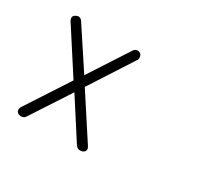

<svg xmlns="http://www.w3.org/2000/svg" viewBox="-77 -382 511 487"><g transform="rotate(30 179.0 -138.5)"><path d="M201 -285Q213 -285 215 -274Q216 -269 214 -265L132 -138L214 -12Q222 1 208 7Q197 10 190 2L116 -113L41 2Q36 8 28 7.5Q20 7 16.5 1.5Q13 -4 17 -12L99 -138L17 -265Q10 -279 25 -284Q28 -285 30 -285Q37 -284 41 -277L116 -163L190 -277Q194 -284 201 -285Z"/></g></svg>

Font: Sagha
Style: Regular
Weight: 400
Designer: MUHAMMAD YONI
Version: Version 001.000